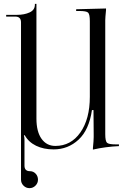

<svg xmlns="http://www.w3.org/2000/svg" viewBox="-20 -767 649 996"><path d="M597 -18V-9Q528 -6 462 9V1Q466 -39 466 -56V-72Q466 -85 465.5 -134Q465 -183 465 -192V-196H457Q442 -93 387.5 -42.5Q333 8 258 8Q206 8 167 -11Q128 -30 108 -66L104 -64Q107 -55 107 -41V92Q107 121 135 121Q153 121 165 134Q177 147 177 165Q177 183 164 196Q151 209 133 209Q115 209 102 196Q89 183 89 165V-651Q89 -681 59 -681H12V-690H69Q106 -690 133.5 -702.5Q161 -715 161 -743V-747H169V-662V-152Q169 -84 195.5 -47Q222 -10 267 -10Q348 -10 397 -80Q446 -150 446 -265V-657Q446 -693 437 -701.5Q428 -710 392 -710H375V-719L530 -723V-715Q526 -675 526 -662V-71Q526 -35 535 -26.5Q544 -18 580 -18Z"/></svg>

Font: FoglihtenNo06
Style: Regular
Weight: 500
Designer: gluk (gluksza@wp.pl)
Foundry: gluk (gluksza@wp.pl)
Version: Version 0.76